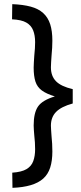

<svg xmlns="http://www.w3.org/2000/svg" viewBox="-20 -775 392 924"><path d="M40 129 39 56Q84 53 107.5 39Q131 25 140 0.5Q149 -24 149 -57Q149 -73 148 -89.5Q147 -106 145 -123Q144 -136 143 -148.5Q142 -161 142 -171Q142 -232 163 -262.5Q184 -293 244 -311Q204 -323 181.5 -339.5Q159 -356 150.5 -382.5Q142 -409 142 -450Q142 -461 143 -476Q144 -491 145 -507Q147 -525 148 -542Q149 -559 149 -572Q149 -605 139.5 -629Q130 -653 106.5 -666.5Q83 -680 38 -682L39 -755Q91 -753 128 -743Q165 -733 188 -712Q211 -691 221.5 -658.5Q232 -626 232 -579Q232 -564 231 -545Q230 -526 228 -506Q227 -490 226 -475.5Q225 -461 225 -451Q225 -409 249.5 -384Q274 -359 330 -346V-277Q275 -262 250 -236.5Q225 -211 225 -170Q225 -162 226 -148.5Q227 -135 228 -120Q230 -102 231 -82.5Q232 -63 232 -46Q232 -1 221.5 31.5Q211 64 188 84.5Q165 105 128 116Q91 127 40 129Z"/></svg>

Font: Cairo Medium
Style: Regular
Weight: 500
Designer: Mohamed Gaber, Accademia di Belle Arti di Urbino
Foundry: Kief Type Foundry, Accademia di Belle Arti di Urbino
Version: Version 3.117